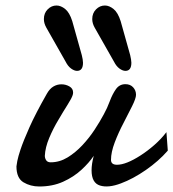

<svg xmlns="http://www.w3.org/2000/svg" viewBox="-20 -658 623 690"><path d="M121.1 12.2Q89.4 12.2 64.2 -2.9Q39.1 -18.1 39.1 -60.1Q39.1 -63.5 42.2 -79.6Q45.4 -95.7 53.7 -120.6Q64 -151.4 85.9 -200.7Q107.9 -250 147.9 -320.3Q158.2 -338.9 171.6 -346.9Q185.1 -355 200.7 -355Q216.3 -355 229.5 -347.4Q242.7 -339.8 242.7 -325.7Q242.7 -320.8 241.2 -316.4Q237.8 -305.2 222.9 -281.7Q208 -258.3 189.5 -226.6Q171.4 -196.8 157 -162.6Q142.6 -128.4 141.1 -98.1Q141.1 -89.4 146 -82Q150.9 -74.7 162.1 -74.7Q193.8 -74.7 222.4 -92Q251 -109.4 275.9 -136Q300.8 -162.6 320.3 -192.4Q339.8 -222.2 353 -247.1Q365.2 -269 374.5 -294.2Q383.8 -319.3 396.5 -337.4Q409.2 -355.5 430.7 -355.5Q448.2 -355.5 458.5 -344.2Q468.8 -333 468.8 -317.4Q468.8 -304.7 454.8 -276.6Q440.9 -248.5 423.8 -215.8Q405.8 -181.6 392.3 -146.2Q378.9 -110.8 378.9 -83.5Q378.9 -65.9 400.4 -65.9Q433.1 -65.9 485.4 -99.6Q509.8 -115.2 534.4 -136.7Q559.1 -158.2 578.1 -183.1L583 -116.7Q550.3 -79.1 504.2 -47.1Q458 -15.1 414.6 1Q369.6 18.1 339.4 8.8Q309.1 -0.5 309.1 -45.9Q309.1 -68.8 316.9 -98.1Q300.3 -73.2 272.5 -47.6Q244.6 -22 206.8 -4.9Q168.9 12.2 121.1 12.2ZM430.7 -403.3Q420.9 -403.3 409.4 -411.6Q397.9 -419.9 389.6 -436.5L320.3 -558.6Q311.5 -574.2 311.5 -589.4Q311.5 -610.8 325.2 -624.5Q338.9 -638.2 356.9 -638.2Q372.6 -638.2 388.2 -625.5Q403.8 -612.8 413.6 -582L447.8 -460Q449.7 -451.7 450.9 -444.8Q452.1 -438 452.1 -432.6Q452.1 -403.3 430.7 -403.3ZM256.8 -403.3Q247.1 -403.3 235.6 -411.6Q224.1 -419.9 215.8 -436.5L146.5 -558.6Q137.7 -574.2 137.7 -589.4Q137.7 -610.8 151.4 -624.5Q165 -638.2 183.1 -638.2Q198.7 -638.2 214.4 -625.5Q230 -612.8 239.7 -582L273.9 -460Q275.9 -451.7 277.1 -444.8Q278.3 -438 278.3 -432.6Q278.3 -403.3 256.8 -403.3Z"/></svg>

Font: Damion
Style: Regular
Weight: 400
Designer: Vernon Adams
Foundry: Vernon Adams
Version: Version 1.100; ttfautohint (v1.8.4.7-5d5b)